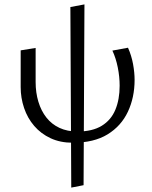

<svg xmlns="http://www.w3.org/2000/svg" viewBox="-20 -638 690 873"><path d="M311 11Q254 11 210 -9.5Q166 -30 135.5 -65.5Q105 -101 89.5 -147Q74 -193 74 -242V-409L142 -420V-265Q142 -217 154.5 -175.5Q167 -134 191 -103.5Q215 -73 250.5 -56.5Q286 -40 332 -40Q400 -40 442.5 -66Q485 -92 504.5 -139Q524 -186 524 -248Q524 -289 515.5 -331.5Q507 -374 491 -408L562 -421Q578 -385 585 -346.5Q592 -308 592 -275Q592 -195 561.5 -130Q531 -65 469 -27Q407 11 311 11ZM304 215 300 -606 364 -618 360 204Z"/></svg>

Font: Ysabeau Office
Style: Regular
Weight: 400
Designer: Christian Thalmann (Catharsis Fonts)
Version: Version 2.001;gftools[0.9.30]; featfreeze: tnum,lnum,ss02